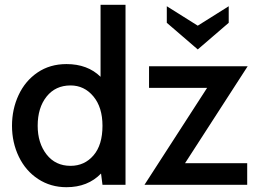

<svg xmlns="http://www.w3.org/2000/svg" viewBox="-20 -770 1073 800"><path d="M503 -750V0H407L401 -47Q346 10 257 10Q191 10 139 -24Q87 -58 58.5 -117Q30 -176 30 -246Q30 -315 57.5 -374Q85 -433 136.5 -468Q188 -503 257 -503Q345 -503 399 -450V-750ZM407 -246Q407 -323 369 -368.5Q331 -414 274 -414Q211 -414 174 -367.5Q137 -321 137 -246Q137 -174 174 -126.5Q211 -79 274 -79Q332 -79 369.5 -122.5Q407 -166 407 -246ZM751 -90H1010V0H582L843 -404H601V-494H1012ZM675 -675V-744L804 -663L933 -744V-675L804 -564Z"/></svg>

Font: Cabin Medium
Style: Regular
Weight: 500
Designer: Pablo Impallari
Foundry: Pablo Impallari. http://www.impallari.com Igino Marini. http://www.ikern.com
Version: Version 2.200